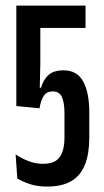

<svg xmlns="http://www.w3.org/2000/svg" viewBox="-20 -659 373 688"><path d="M149 9.5Q112.5 9.5 85.8 0.2Q59 -9 42 -19.5L36 -105.5Q50 -96.5 65.5 -88.8Q81 -81 98.5 -76.5Q116 -72 135 -72Q162.5 -72 179 -82.2Q195.5 -92.5 203.2 -113.5Q211 -134.5 211 -166V-253Q211 -290.5 202 -311Q193 -331.5 169 -331.5Q147.5 -331.5 137 -315.8Q126.5 -300 121.5 -271L38.5 -279V-639H286.5V-559H124.5V-431.5L122.5 -344.5H127Q135.5 -374 154 -390.5Q172.5 -407 207.5 -407Q256.5 -407 278.2 -367Q300 -327 300 -255.5V-165.5Q300 -109 284.8 -69.8Q269.5 -30.5 236.2 -10.5Q203 9.5 149 9.5Z"/></svg>

Font: Anek Latin Condensed Medium
Style: Regular
Weight: 500
Width: 3
Designer: Yesha Goshar
Foundry: Ek Type
Version: Version 1.003